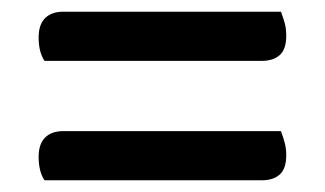

<svg xmlns="http://www.w3.org/2000/svg" viewBox="-20 -459 556 328"><path d="M56 -355Q46 -370 46 -395Q46 -417 57 -428Q68 -439 88 -439H460Q463 -431 466 -421Q469 -411 469 -398Q469 -375 458 -365Q447 -355 427 -355ZM56 -151Q46 -166 46 -191Q46 -213 57 -224Q68 -235 88 -235H460Q463 -227 466 -216.5Q469 -206 469 -194Q469 -171 458 -161Q447 -151 427 -151Z"/></svg>

Font: Baloo Da 2 Medium
Style: Regular
Weight: 500
Designer: Noopur Datye, Sulekha Rajkumar and Ek Type
Foundry: Ek Type
Version: Version 1.640;hotconv 1.0.111;makeotfexe 2.5.65597; ttfautoh